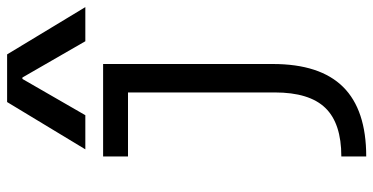

<svg xmlns="http://www.w3.org/2000/svg" viewBox="-275 -555 1050 540"><g transform="rotate(-90 250.0 -285.0)"><path d="M80 150Q173 150 216.5 105Q260 60 260 -37V-450H80V-520H340V-43Q340 90 275.5 155Q211 220 80 220ZM100 -570 233 -790H367L500 -570H404L302 -747H298L196 -570Z"/></g></svg>

Font: M PLUS 1 Code
Style: Regular
Weight: 400
Designer: Coji Morishita
Foundry: UNDERFOREST DESIGN
Version: Version 1.005